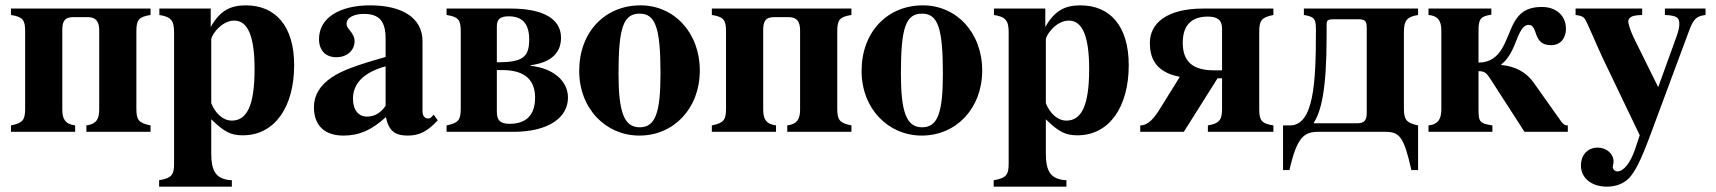

<svg xmlns="http://www.w3.org/2000/svg" viewBox="-20 -493 6416 718"><path d="M351 -84C351 -47 340 -29 303 -24V0H543V-24C498 -33 490 -45 490 -87V-376C490 -419 499 -430 543 -437V-461H21V-437C65 -430 74 -419 74 -376V-87C74 -45 66 -33 21 -24V0H261V-24C224 -29 213 -47 213 -84V-380C213 -413 221 -429 255 -429H308C339 -429 351 -412 351 -380Z M768 -461H576V-437C620 -430 631 -416 631 -372V118C631 160 623 173 575 181V205H847V181C786 178 770 146 770 79V-47C818 0 843 13 888 13C1008 13 1080 -94 1080 -249C1080 -396 1010 -473 899 -473C840 -473 802 -452 768 -392ZM770 -346C770 -352 777 -366 788 -379C808 -403 833 -416 856 -416C907 -416 932 -357 932 -234C932 -96 902 -42 847 -42C814 -42 785 -69 770 -107Z M1602 -64 1592 -54C1589 -51 1586 -50 1581 -50C1567 -50 1560 -61 1560 -78V-339C1560 -425 1486 -473 1364 -473C1251 -473 1173 -427 1173 -347C1173 -305 1197 -279 1238 -279C1278 -279 1306 -305 1306 -339C1306 -353 1300 -365 1287 -381C1278 -391 1276 -398 1276 -404C1276 -428 1305 -441 1341 -441C1400 -441 1422 -412 1422 -348V-280C1306 -247 1259 -229 1221 -204C1176 -174 1154 -136 1154 -92C1154 -18 1200 14 1264 14C1322 14 1368 -5 1423 -55C1434 -4 1456 14 1505 14C1548 14 1579 -2 1617 -43ZM1422 -97C1400 -66 1376 -57 1352 -57C1322 -57 1300 -80 1300 -124C1300 -182 1342 -223 1422 -245Z M1650 -461V-437C1694 -430 1703 -419 1703 -376V-87C1703 -45 1695 -33 1650 -24V0H1899C2034 0 2104 -55 2104 -128C2104 -191 2048 -238 1964 -247V-249C2047 -260 2078 -300 2078 -352C2078 -422 2012 -461 1890 -461ZM1838 -231H1858C1938 -231 1981 -198 1981 -128C1981 -60 1945 -30 1886 -30C1852 -30 1838 -42 1838 -75ZM1838 -395C1838 -421 1851 -432 1882 -432C1933 -432 1959 -405 1959 -345C1959 -278 1933 -260 1838 -260Z M2375 -473C2243 -473 2146 -374 2146 -228C2146 -86 2246 14 2371 14C2500 14 2597 -88 2597 -229C2597 -371 2501 -473 2375 -473ZM2372 -442C2431 -442 2450 -389 2450 -218C2450 -69 2430 -17 2372 -17C2314 -17 2293 -73 2293 -218C2293 -389 2311 -442 2372 -442Z M2972 -84C2972 -47 2961 -29 2924 -24V0H3164V-24C3119 -33 3111 -45 3111 -87V-376C3111 -419 3120 -430 3164 -437V-461H2642V-437C2686 -430 2695 -419 2695 -376V-87C2695 -45 2687 -33 2642 -24V0H2882V-24C2845 -29 2834 -47 2834 -84V-380C2834 -413 2842 -429 2876 -429H2929C2960 -429 2972 -412 2972 -380Z M3431 -473C3299 -473 3202 -374 3202 -228C3202 -86 3302 14 3427 14C3556 14 3653 -88 3653 -229C3653 -371 3557 -473 3431 -473ZM3428 -442C3487 -442 3506 -389 3506 -218C3506 -69 3486 -17 3428 -17C3370 -17 3349 -73 3349 -218C3349 -389 3367 -442 3428 -442Z M3889 -461H3697V-437C3741 -430 3752 -416 3752 -372V118C3752 160 3744 173 3696 181V205H3968V181C3907 178 3891 146 3891 79V-47C3939 0 3964 13 4009 13C4129 13 4201 -94 4201 -249C4201 -396 4131 -473 4020 -473C3961 -473 3923 -452 3889 -392ZM3891 -346C3891 -352 3898 -366 3909 -379C3929 -403 3954 -416 3977 -416C4028 -416 4053 -357 4053 -234C4053 -96 4023 -42 3968 -42C3935 -42 3906 -69 3891 -107Z M4550 -85C4550 -42 4537 -31 4497 -24V0H4742V-24C4698 -31 4689 -42 4689 -85V-374C4689 -416 4697 -428 4742 -437V-461H4479C4344 -461 4280 -406 4280 -333C4280 -281 4297 -224 4391 -206V-204L4317 -85C4297 -53 4275 -24 4244 -24V0H4407L4533 -200H4550ZM4550 -230H4520C4440 -230 4403 -263 4403 -333C4403 -401 4438 -431 4497 -431C4531 -431 4550 -419 4550 -386Z M4778 -24V143H4802C4830 19 4857 0 4910 0H5161C5214 0 5230 19 5258 143H5283V-24C5240 -33 5230 -45 5230 -87V-372C5230 -415 5240 -430 5283 -437V-461H4856V-437C4900 -430 4901 -419 4901 -375C4901 -185 4893 -24 4804 -24ZM4941 -393C4941 -419 4941 -421 4976 -421H5057C5085 -421 5091 -416 5091 -387V-70C5091 -44 5082 -32 5056 -32H4893V-34C4920 -76 4941 -154 4941 -358Z M5557 -461H5322V-437C5356 -434 5370 -417 5370 -379V-84C5370 -45 5355 -27 5322 -24V0H5561V-24C5514 -31 5509 -37 5509 -84V-227C5532 -227 5540 -219 5554 -197L5681 0H5843V-24C5832 -24 5827 -27 5818 -39L5716 -183C5688 -223 5647 -245 5594 -250V-252C5618 -270 5633 -299 5643 -323C5654 -347 5668 -400 5696 -400C5734 -400 5709 -324 5780 -324C5819 -324 5836 -354 5836 -385C5836 -436 5798 -467 5746 -467C5688 -467 5661 -443 5642 -409C5610 -350 5599 -259 5509 -259V-376C5509 -419 5514 -432 5557 -438Z M6358 -461H6206V-437C6249 -435 6260 -428 6260 -404C6260 -392 6258 -381 6249 -355L6181 -167L6089 -353C6076 -380 6069 -407 6069 -411C6069 -426 6080 -434 6105 -436L6121 -437V-461H5872V-437C5894 -434 5900 -431 5906 -423C5915 -411 5950 -326 5973 -277L6112 13L6094 66C6077 116 6052 148 6028 148C6019 148 6011 140 6011 131C6011 131 6011 128 6012 125C6013 120 6014 115 6014 111C6014 82 5988 59 5954 59C5916 59 5892 88 5892 126C5892 173 5932 205 5989 205C6023 205 6052 194 6073 172C6094 149 6115 110 6150 16L6298 -382C6314 -425 6327 -433 6358 -437Z"/></svg>

Font: XITS Math
Style: Bold
Weight: 700
Designer: MicroPress Inc., with final additions and corrections provided by Coen Hoffman, Elsevier (retired)
Version: Version 1.105